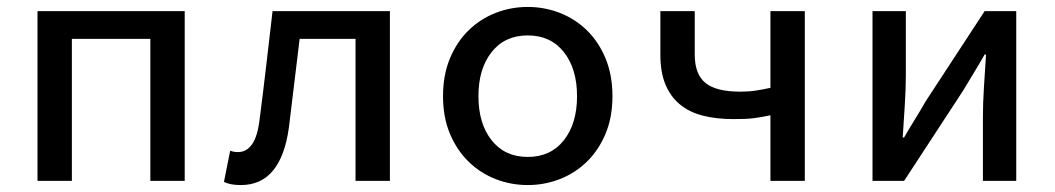

<svg xmlns="http://www.w3.org/2000/svg" viewBox="-20 -521 3040 553"><path d="M88 0V-489H512V0H413V-409H187V0Z M674 12Q659 12 647.5 10Q636 8 625 3L643 -87Q648 -85 653.5 -84Q659 -83 666 -83Q690 -83 706 -105.5Q722 -128 728 -179Q738 -257 747 -334Q756 -411 765 -489H1103V0H1004V-409H843Q835 -345 827.5 -281Q820 -217 812 -153Q789 12 674 12Z M1500 12Q1452 12 1408 -5Q1364 -22 1330 -55Q1296 -88 1276 -135.5Q1256 -183 1256 -244Q1256 -305 1276 -353Q1296 -401 1330 -434Q1364 -467 1408 -484Q1452 -501 1500 -501Q1548 -501 1592 -484Q1636 -467 1670 -434Q1704 -401 1724 -353Q1744 -305 1744 -244Q1744 -183 1724 -135.5Q1704 -88 1670 -55Q1636 -22 1592 -5Q1548 12 1500 12ZM1500 -69Q1566 -69 1604 -117Q1642 -165 1642 -244Q1642 -323 1604 -371Q1566 -419 1500 -419Q1434 -419 1396 -371Q1358 -323 1358 -244Q1358 -165 1396 -117Q1434 -69 1500 -69Z M2199 0V-189Q2185 -186 2173.5 -184Q2162 -182 2150 -180.5Q2138 -179 2124 -178.5Q2110 -178 2092 -178Q2043 -178 2004 -188Q1965 -198 1938 -220.5Q1911 -243 1896.5 -278Q1882 -313 1882 -364V-489H1981V-364Q1981 -307 2012 -282Q2043 -257 2112 -257Q2136 -257 2156 -260Q2176 -263 2199 -268V-489H2298V0Z M2493 0V-489H2589V-303Q2589 -265 2586 -218.5Q2583 -172 2580 -125H2584Q2597 -148 2615 -177Q2633 -206 2646 -229L2816 -489H2907V0H2811V-185Q2811 -224 2814 -270.5Q2817 -317 2820 -364H2816Q2803 -341 2785 -311.5Q2767 -282 2754 -260L2584 0Z"/></svg>

Font: Source Code Pro Medium
Style: Regular
Weight: 500
Monospace: yes
Designer: Paul D. Hunt, Teo Tuominen
Foundry: Adobe Systems Incorporated
Version: Version 2.030;PS 1.000;hotconv 16.6.51;makeotf.lib2.5.65220